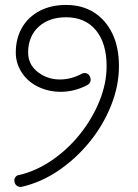

<svg xmlns="http://www.w3.org/2000/svg" viewBox="-20 -734 559 778"><path d="M68 23Q58 25 49.5 19.5Q41 14 39 4Q36 -6 41.5 -15Q47 -24 58 -25Q127 -41 191 -85Q255 -129 304.5 -191Q354 -253 383 -324.5Q412 -396 412 -466Q412 -559 368.5 -611.5Q325 -664 248 -664Q178 -664 136 -625Q94 -586 94 -521Q94 -464 148 -432Q183 -411 226.5 -412Q270 -413 311 -435Q320 -440 330 -437Q340 -434 344 -424Q349 -415 346.5 -405Q344 -395 335 -390Q283 -362 226 -362Q169 -362 122 -389Q85 -411 64.5 -446Q44 -481 44 -521Q44 -579 69.5 -622.5Q95 -666 141 -690Q187 -714 248 -714Q313 -714 361 -683.5Q409 -653 435.5 -597.5Q462 -542 462 -466Q462 -387 430.5 -307.5Q399 -228 344 -160Q289 -92 218 -43.5Q147 5 68 23Z"/></svg>

Font: Zen Kurenaido
Style: ARC
Weight: 400
Designer: Yoshimichi Ohira
Foundry: Positype
Version: Version 1.001